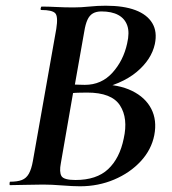

<svg xmlns="http://www.w3.org/2000/svg" viewBox="-20 -648 601 672"><path d="M312 -333 325 -353Q395 -353 442 -330Q489 -307 509.5 -267Q530 -227 520 -175Q510 -124 472.5 -83.5Q435 -43 379.5 -19.5Q324 4 260 4Q235 4 197.5 1Q160 -2 131 -2Q98 -2 68 -1Q38 0 15 0Q13 0 13.5 -6Q14 -12 15 -12Q41 -12 56.5 -18Q72 -24 81 -40Q90 -56 95 -84L177 -547Q184 -591 173 -602Q162 -613 125 -613Q121 -613 122.5 -619Q124 -625 125 -625Q149 -625 177.5 -623.5Q206 -622 237 -622Q264 -622 292.5 -625Q321 -628 350 -628Q413 -628 454 -612.5Q495 -597 513 -567Q531 -537 522 -494Q510 -439 457.5 -395.5Q405 -352 312 -333ZM335 -608Q317 -608 305 -601Q293 -594 286 -578.5Q279 -563 275 -538L241 -346L209 -353Q238 -352 257 -351.5Q276 -351 277 -351Q335 -351 373.5 -393.5Q412 -436 425 -496Q434 -534 425.5 -558.5Q417 -583 394 -595.5Q371 -608 335 -608ZM244 -18Q318 -18 358.5 -56Q399 -94 413 -163Q429 -234 400 -279Q371 -324 285 -324Q275 -324 253.5 -323.5Q232 -323 206 -318L237 -330L193 -77Q187 -46 195 -32Q203 -18 244 -18ZM209 -353Z"/></svg>

Font: Cormorant
Style: Bold Italic
Weight: 700
Italic angle: -10°
Designer: Christian Thalmann (Catharsis Fonts)
Foundry: Catharsis Fonts
Version: Version 4.000